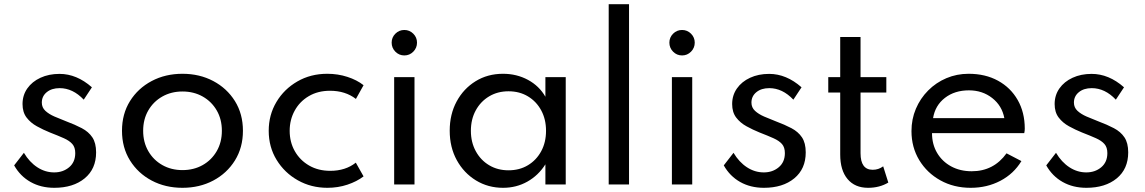

<svg xmlns="http://www.w3.org/2000/svg" viewBox="-20 -880 5464 916"><path d="M239 16Q329 16 383.8 -29Q438.5 -74 438.5 -153Q438.5 -198 420.5 -224.8Q402.5 -251.5 370.2 -268.5Q338 -285.5 295 -301.5Q266.5 -312.5 240 -324Q213.5 -335.5 196.5 -351.2Q179.5 -367 179.5 -390.5Q179.5 -421 203 -440.2Q226.5 -459.5 264.5 -459.5Q327.5 -459.5 379.5 -404.5L418.5 -463.5Q346 -527.5 264 -527.5Q213 -527.5 173 -509Q133 -490.5 110.2 -458Q87.5 -425.5 87.5 -383.5Q87.5 -344.5 106.8 -319.2Q126 -294 156 -277.5Q186 -261 218 -248Q258 -232.5 284.8 -220.5Q311.5 -208.5 325.2 -192.8Q339 -177 339 -149.5Q339 -106.5 309.8 -82Q280.5 -57.5 238.5 -57.5Q195.5 -57.5 158 -82Q120.5 -106.5 94 -151L47.5 -91Q76.5 -39.5 125.8 -11.8Q175 16 239 16Z M850.5 16Q932 16 997.2 -18.5Q1062.5 -53 1100.8 -114.5Q1139 -176 1139 -256Q1139 -336.5 1100.8 -397.8Q1062.5 -459 997.2 -493.5Q932 -528 850.5 -528Q769 -528 703.8 -493.5Q638.5 -459 600.2 -397.8Q562 -336.5 562 -256Q562 -176 600.2 -114.5Q638.5 -53 703.8 -18.5Q769 16 850.5 16ZM850.5 -68.5Q797 -68.5 754.5 -92.5Q712 -116.5 687.5 -159Q663 -201.5 663 -256Q663 -311 687.5 -353.2Q712 -395.5 754.5 -419.5Q797 -443.5 850.5 -443.5Q904.5 -443.5 947 -419.5Q989.5 -395.5 1014 -353.2Q1038.5 -311 1038.5 -256Q1038.5 -201.5 1014 -159Q989.5 -116.5 947 -92.5Q904.5 -68.5 850.5 -68.5Z M1542 16Q1592.5 16 1637.5 1Q1682.5 -14 1714.5 -38.5L1677.5 -104Q1628.5 -65 1555.5 -65Q1498.5 -65 1454.8 -90.2Q1411 -115.5 1386.5 -158.8Q1362 -202 1362 -256Q1362 -308.5 1385.8 -352Q1409.5 -395.5 1453 -421.2Q1496.5 -447 1554.5 -447Q1627.5 -447 1678 -408L1714.5 -473.5Q1683 -498.5 1637.5 -513.2Q1592 -528 1541.5 -528Q1462 -528 1398.8 -491.5Q1335.5 -455 1298.8 -393.5Q1262 -332 1262 -256Q1262 -178.5 1299.8 -117Q1337.5 -55.5 1401 -19.8Q1464.5 16 1542 16Z M1909 -615.5Q1934 -615.5 1951.8 -633.5Q1969.5 -651.5 1969.5 -676.5Q1969.5 -701.5 1951.8 -719.2Q1934 -737 1909 -737Q1884 -737 1866.2 -719.2Q1848.5 -701.5 1848.5 -676.5Q1848.5 -651.5 1866.2 -633.5Q1884 -615.5 1909 -615.5ZM1860.5 0H1957.5V-512H1860.5Z M2380 16Q2443.5 16 2496 -13.5Q2548.5 -43 2582 -96V0H2679V-512H2582V-418.5Q2552.5 -470 2498.8 -499Q2445 -528 2380 -528Q2306.5 -528 2249 -492.5Q2191.5 -457 2158.5 -395.8Q2125.5 -334.5 2125.5 -256.5Q2125.5 -177.5 2159.2 -116Q2193 -54.5 2250.8 -19.2Q2308.5 16 2380 16ZM2406 -67.5Q2354 -67.5 2313.5 -91.8Q2273 -116 2249.8 -158.8Q2226.5 -201.5 2226.5 -256Q2226.5 -311 2249.8 -353.5Q2273 -396 2313.5 -420.2Q2354 -444.5 2406 -444.5Q2458.5 -444.5 2498.8 -420.2Q2539 -396 2562 -353.5Q2585 -311 2585 -256Q2585 -201 2562 -158.5Q2539 -116 2498.8 -91.8Q2458.5 -67.5 2406 -67.5Z M2884 0H2981V-860H2884Z M3234 -615.5Q3259 -615.5 3276.8 -633.5Q3294.5 -651.5 3294.5 -676.5Q3294.5 -701.5 3276.8 -719.2Q3259 -737 3234 -737Q3209 -737 3191.2 -719.2Q3173.5 -701.5 3173.5 -676.5Q3173.5 -651.5 3191.2 -633.5Q3209 -615.5 3234 -615.5ZM3185.5 0H3282.5V-512H3185.5Z M3624.5 16Q3714.5 16 3769.2 -29Q3824 -74 3824 -153Q3824 -198 3806 -224.8Q3788 -251.5 3755.8 -268.5Q3723.5 -285.5 3680.5 -301.5Q3652 -312.5 3625.5 -324Q3599 -335.5 3582 -351.2Q3565 -367 3565 -390.5Q3565 -421 3588.5 -440.2Q3612 -459.5 3650 -459.5Q3713 -459.5 3765 -404.5L3804 -463.5Q3731.5 -527.5 3649.5 -527.5Q3598.5 -527.5 3558.5 -509Q3518.5 -490.5 3495.8 -458Q3473 -425.5 3473 -383.5Q3473 -344.5 3492.2 -319.2Q3511.5 -294 3541.5 -277.5Q3571.5 -261 3603.5 -248Q3643.5 -232.5 3670.2 -220.5Q3697 -208.5 3710.8 -192.8Q3724.5 -177 3724.5 -149.5Q3724.5 -106.5 3695.2 -82Q3666 -57.5 3624 -57.5Q3581 -57.5 3543.5 -82Q3506 -106.5 3479.5 -151L3433 -91Q3462 -39.5 3511.2 -11.8Q3560.5 16 3624.5 16Z M4121.5 16Q4176 16 4218 -9L4193.5 -86.5Q4171.5 -70 4143.5 -70Q4085.5 -70 4085.5 -149V-438.5H4208.5V-512H4085.5V-703.5H3988.5V-512H3931.5V-438.5H3988.5V-143Q3988.5 -67.5 4023.5 -25.8Q4058.5 16 4121.5 16Z M4611 16Q4689 16 4752.8 -17.5Q4816.5 -51 4853 -111.5L4782 -148.5Q4720.5 -63 4616 -63Q4560.5 -63 4517.8 -86.2Q4475 -109.5 4450.8 -150.5Q4426.5 -191.5 4426.5 -245H4866.5Q4869 -255.5 4869 -266Q4869 -344 4835.2 -403Q4801.5 -462 4741.2 -495Q4681 -528 4601 -528Q4544.5 -528 4495 -507Q4445.5 -486 4408 -448.2Q4370.5 -410.5 4349.5 -361Q4328.5 -311.5 4328.5 -254.5Q4328.5 -177.5 4365.5 -116.2Q4402.5 -55 4466.5 -19.5Q4530.5 16 4611 16ZM4431.5 -316.5Q4441.5 -377 4488 -413Q4534.5 -449 4602.5 -449Q4667 -449 4713.8 -412.2Q4760.5 -375.5 4771.5 -316.5Z M5163 16Q5253 16 5307.8 -29Q5362.5 -74 5362.5 -153Q5362.5 -198 5344.5 -224.8Q5326.5 -251.5 5294.2 -268.5Q5262 -285.5 5219 -301.5Q5190.5 -312.5 5164 -324Q5137.5 -335.5 5120.5 -351.2Q5103.5 -367 5103.5 -390.5Q5103.5 -421 5127 -440.2Q5150.5 -459.5 5188.5 -459.5Q5251.5 -459.5 5303.5 -404.5L5342.5 -463.5Q5270 -527.5 5188 -527.5Q5137 -527.5 5097 -509Q5057 -490.5 5034.2 -458Q5011.5 -425.5 5011.5 -383.5Q5011.5 -344.5 5030.8 -319.2Q5050 -294 5080 -277.5Q5110 -261 5142 -248Q5182 -232.5 5208.8 -220.5Q5235.5 -208.5 5249.2 -192.8Q5263 -177 5263 -149.5Q5263 -106.5 5233.8 -82Q5204.5 -57.5 5162.5 -57.5Q5119.5 -57.5 5082 -82Q5044.5 -106.5 5018 -151L4971.5 -91Q5000.5 -39.5 5049.8 -11.8Q5099 16 5163 16Z"/></svg>

Font: Spartan Medium
Style: Regular
Weight: 500
Designer: Matt Bailey, Mirko Velimirovic
Foundry: Matt Bailey
Version: Version 1.003; ttfautohint (v1.8.3)